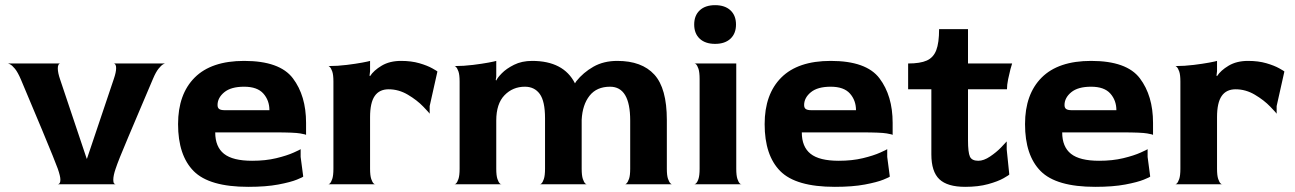

<svg xmlns="http://www.w3.org/2000/svg" viewBox="-20 -714 5017 744"><path d="M430 -450Q430 -458 428 -462Q426 -466 424 -467Q422 -468 421 -468H620Q620 -469 612.5 -465Q605 -461 594.5 -448Q584 -435 573 -409L525 -296Q515 -272 476.5 -181.5Q438 -91 428 -60Q419 -34 419 -17Q419 -7 422 -3.5Q425 0 428 0H204Q205 0 207.5 -1Q210 -2 212 -6Q214 -10 214 -18Q214 -31 204 -60Q194 -88 143.5 -209.5Q93 -331 61 -406Q49 -434 38 -447.5Q27 -461 18.5 -465Q10 -469 10 -468H213Q212 -468 210 -467Q208 -466 206 -461.5Q204 -457 204 -449Q204 -432 213 -406L316 -99H317L421 -408Q430 -434 430 -450Z M1166 -238V-191Q1166 -193 1143 -197Q1120 -201 1046 -201H814Q814 -145 848 -118Q882 -91 957 -91Q1009 -91 1050.5 -101Q1092 -111 1118.5 -123Q1145 -135 1145 -136V-106L1155 -30Q1155 -28 1130.5 -18Q1106 -8 1058.5 1Q1011 10 942 10Q791 10 730.5 -51Q670 -112 670 -233Q670 -349 734.5 -413.5Q799 -478 926 -478Q1064 -478 1115 -410.5Q1166 -343 1166 -238ZM999 -287H1024Q1024 -325 1000.5 -351.5Q977 -378 926 -378Q875 -378 849 -356.5Q823 -335 823 -307Q823 -296 829.5 -291.5Q836 -287 851 -287Z M1675 -437 1645 -303V-273Q1645 -275 1620.5 -300.5Q1596 -326 1560.5 -347Q1525 -368 1486 -368Q1450 -368 1432 -342Q1414 -316 1414 -260V-60Q1414 -34 1418.5 -20.5Q1423 -7 1428.5 -2.5Q1434 2 1434 0H1252Q1252 2 1257.5 -2.5Q1263 -7 1267.5 -20.5Q1272 -34 1272 -60V-398Q1272 -424 1267.5 -437Q1263 -450 1257.5 -455Q1252 -460 1252 -458Q1288 -458 1324 -462.5Q1360 -467 1384 -471.5Q1408 -476 1414 -478V-438L1412 -421L1414 -419Q1428 -441 1459 -459.5Q1490 -478 1534 -478Q1574 -478 1605 -469Q1636 -460 1655.5 -449Q1675 -438 1675 -437Z M2422 -60V-247Q2422 -378 2344 -378Q2292 -378 2264.5 -343Q2237 -308 2234 -250V-237V-60Q2234 -34 2238.5 -20.5Q2243 -7 2248.5 -2.5Q2254 2 2254 0H2072Q2072 2 2077.5 -2.5Q2083 -7 2087.5 -20.5Q2092 -34 2092 -60V-256Q2092 -322 2071.5 -350Q2051 -378 2014 -378Q1967 -378 1935 -345Q1903 -312 1903 -247V-60Q1903 -34 1907.5 -20.5Q1912 -7 1917.5 -2.5Q1923 2 1923 0H1741Q1741 2 1746.5 -2.5Q1752 -7 1756.5 -20.5Q1761 -34 1761 -60V-398Q1761 -424 1756.5 -437Q1752 -450 1746.5 -455Q1741 -460 1741 -458Q1777 -458 1813 -462.5Q1849 -467 1873 -471.5Q1897 -476 1903 -478V-417L1901 -404L1903 -402Q1907 -412 1924.5 -430Q1942 -448 1972 -463Q2002 -478 2042 -478Q2164 -478 2208 -391Q2208 -392 2213 -399Q2240 -433 2279.5 -455.5Q2319 -478 2372 -478Q2467 -478 2515.5 -425Q2564 -372 2564 -249V-60Q2564 -34 2568.5 -21Q2573 -8 2578.5 -3Q2584 2 2584 0H2402Q2402 2 2407.5 -3Q2413 -8 2417.5 -21Q2422 -34 2422 -60Z M2832 -619Q2832 -584 2810.5 -564Q2789 -544 2751 -544Q2713 -544 2691.5 -564Q2670 -584 2670 -619Q2670 -654 2691.5 -674Q2713 -694 2751 -694Q2789 -694 2810.5 -674Q2832 -654 2832 -619ZM2853 0Q2853 2 2847.5 -2.5Q2842 -7 2837.5 -20.5Q2833 -34 2833 -60V-468H2671Q2671 -470 2676.5 -465.5Q2682 -461 2686.5 -447.5Q2691 -434 2691 -408V-60Q2691 -34 2686.5 -20.5Q2682 -7 2676 -2.5Q2670 2 2670 0Z M3439 -238V-191Q3439 -193 3416 -197Q3393 -201 3319 -201H3087Q3087 -145 3121 -118Q3155 -91 3230 -91Q3282 -91 3323.5 -101Q3365 -111 3391.5 -123Q3418 -135 3418 -136V-106L3428 -30Q3428 -28 3403.5 -18Q3379 -8 3331.5 1Q3284 10 3215 10Q3064 10 3003.5 -51Q2943 -112 2943 -233Q2943 -349 3007.5 -413.5Q3072 -478 3199 -478Q3337 -478 3388 -410.5Q3439 -343 3439 -238ZM3272 -287H3297Q3297 -325 3273.5 -351.5Q3250 -378 3199 -378Q3148 -378 3122 -356.5Q3096 -335 3096 -307Q3096 -296 3102.5 -291.5Q3109 -287 3124 -287Z M3731 -368V-171Q3731 -123 3738.5 -107Q3746 -91 3771 -91Q3792 -91 3816.5 -107.5Q3841 -124 3858.5 -142Q3876 -160 3881 -166V-135L3891 -38Q3891 -36 3869 -23.5Q3847 -11 3809 -0.5Q3771 10 3720 10Q3651 10 3620 -19.5Q3589 -49 3589 -116V-368H3499V-468Q3546 -468 3571.5 -479.5Q3597 -491 3608 -519.5Q3619 -548 3619 -601H3731V-468H3902Q3900 -463 3895.5 -446Q3891 -429 3886.5 -407Q3882 -385 3882 -368Z M4448 -238V-191Q4448 -193 4425 -197Q4402 -201 4328 -201H4096Q4096 -145 4130 -118Q4164 -91 4239 -91Q4291 -91 4332.5 -101Q4374 -111 4400.5 -123Q4427 -135 4427 -136V-106L4437 -30Q4437 -28 4412.5 -18Q4388 -8 4340.5 1Q4293 10 4224 10Q4073 10 4012.5 -51Q3952 -112 3952 -233Q3952 -349 4016.5 -413.5Q4081 -478 4208 -478Q4346 -478 4397 -410.5Q4448 -343 4448 -238ZM4281 -287H4306Q4306 -325 4282.5 -351.5Q4259 -378 4208 -378Q4157 -378 4131 -356.5Q4105 -335 4105 -307Q4105 -296 4111.5 -291.5Q4118 -287 4133 -287Z M4957 -437 4927 -303V-273Q4927 -275 4902.5 -300.5Q4878 -326 4842.5 -347Q4807 -368 4768 -368Q4732 -368 4714 -342Q4696 -316 4696 -260V-60Q4696 -34 4700.5 -20.5Q4705 -7 4710.5 -2.5Q4716 2 4716 0H4534Q4534 2 4539.5 -2.5Q4545 -7 4549.5 -20.5Q4554 -34 4554 -60V-398Q4554 -424 4549.5 -437Q4545 -450 4539.5 -455Q4534 -460 4534 -458Q4570 -458 4606 -462.5Q4642 -467 4666 -471.5Q4690 -476 4696 -478V-438L4694 -421L4696 -419Q4710 -441 4741 -459.5Q4772 -478 4816 -478Q4856 -478 4887 -469Q4918 -460 4937.5 -449Q4957 -438 4957 -437Z"/></svg>

Font: Red Rose Bold
Style: Regular
Weight: 700
Designer: jaikishan Patel
Version: Version 1.000